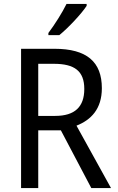

<svg xmlns="http://www.w3.org/2000/svg" viewBox="-20 -964 603 984"><path d="M424 -934V-944H321C299 -899 261 -839 228 -795V-784H284C329 -820 399 -895 424 -934ZM259 -714H88V0H176V-296H292L448 0H549L372 -320C446 -349 502 -405 502 -512C502 -647 425 -714 259 -714ZM256 -637C362 -637 412 -600 412 -508C412 -417 364 -370 263 -370H176V-637Z"/></svg>

Font: Noto Sans Gujarati UI SemiCondensed
Style: Regular
Weight: 400
Width: 4
Designer: Jelle Bosma - Monotype Design Team, Universal Thirst
Foundry: Monotype Imaging Inc.
Version: Version 2.106